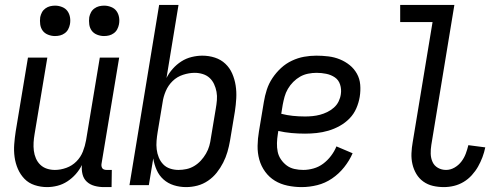

<svg xmlns="http://www.w3.org/2000/svg" viewBox="-20 -755 2040 783"><path d="M172 8Q146 8 121.5 0Q97 -8 80 -25.5Q63 -43 53 -66Q43 -89 39.5 -114.5Q36 -140 38 -166.5Q40 -193 44 -219L94 -520H173L121 -208Q118 -191 117 -174Q116 -157 118 -140.5Q120 -124 126.5 -109Q133 -94 144.5 -83Q156 -72 171.5 -67Q187 -62 204 -62Q227 -62 250.5 -70.5Q274 -79 291.5 -96.5Q309 -114 318 -137Q327 -160 331 -183L387 -520H466L394 -87Q393 -82 394 -77Q395 -72 397.5 -68.5Q400 -65 405 -63.5Q410 -62 415 -62H436L435 8H403Q384 8 365.5 3Q347 -2 334 -14Q321 -26 316.5 -44.5Q312 -63 314 -82Q304 -62 289 -45Q274 -28 255 -15.5Q236 -3 214.5 2.5Q193 8 172 8ZM404 -608Q390 -608 376 -613.5Q362 -619 354 -630Q346 -641 344 -655.5Q342 -670 344 -685Q346 -695 351 -704.5Q356 -714 365 -720.5Q374 -727 384 -729.5Q394 -732 405 -732Q419 -732 433 -726.5Q447 -721 455 -710Q463 -699 465.5 -684.5Q468 -670 465 -655Q463 -645 458 -635.5Q453 -626 444 -619.5Q435 -613 425 -610.5Q415 -608 404 -608ZM204 -608Q190 -608 176 -613.5Q162 -619 154 -630Q146 -641 144 -655.5Q142 -670 144 -685Q146 -695 151 -704.5Q156 -714 165 -720.5Q174 -727 184 -729.5Q194 -732 205 -732Q219 -732 233 -726.5Q247 -721 255 -710Q263 -699 265.5 -684.5Q268 -670 265 -655Q263 -645 258 -635.5Q253 -626 244 -619.5Q235 -613 225 -610.5Q215 -608 204 -608Z M739 8Q713 8 689 0.5Q665 -7 647 -23Q629 -39 619 -61.5Q609 -84 605 -109L587 0H508L629 -735H708L659 -437Q669 -457 684.5 -474.5Q700 -492 719.5 -504.5Q739 -517 761.5 -522.5Q784 -528 805 -528Q832 -528 856.5 -520Q881 -512 899 -495Q917 -478 927 -455Q937 -432 941 -406.5Q945 -381 943.5 -354Q942 -327 938 -301L918 -181Q914 -158 907.5 -135.5Q901 -113 890 -91.5Q879 -70 864 -51Q849 -32 828.5 -18Q808 -4 785 2Q762 8 739 8ZM708 -62Q724 -62 740.5 -65.5Q757 -69 772 -78Q787 -87 799 -100Q811 -113 820 -128.5Q829 -144 833.5 -160Q838 -176 840 -192L860 -312Q863 -329 864.5 -346.5Q866 -364 863 -380.5Q860 -397 853 -412Q846 -427 834.5 -437.5Q823 -448 807 -453Q791 -458 774 -458Q751 -458 726.5 -450Q702 -442 684 -424.5Q666 -407 656 -383.5Q646 -360 643 -337L623 -217Q620 -199 618.5 -181Q617 -163 619 -146Q621 -129 627.5 -113Q634 -97 645.5 -85Q657 -73 673.5 -67.5Q690 -62 708 -62Z M1210 8Q1181 8 1152.5 2Q1124 -4 1101 -18Q1078 -32 1061.5 -54.5Q1045 -77 1037.5 -104Q1030 -131 1030.5 -160.5Q1031 -190 1036 -219L1056 -339Q1060 -364 1068 -389Q1076 -414 1091 -436.5Q1106 -459 1126 -477.5Q1146 -496 1170.5 -507.5Q1195 -519 1220 -523.5Q1245 -528 1270 -528Q1295 -528 1319.5 -525Q1344 -522 1366 -513Q1388 -504 1406 -489.5Q1424 -475 1435.5 -454.5Q1447 -434 1449 -409.5Q1451 -385 1447 -360Q1443 -336 1433 -313Q1423 -290 1405.5 -272Q1388 -254 1365.5 -241.5Q1343 -229 1319 -222Q1295 -215 1271 -212.5Q1247 -210 1224 -210Q1196 -210 1168.5 -212.5Q1141 -215 1115 -221L1113 -208Q1110 -190 1109.5 -171.5Q1109 -153 1112.5 -136Q1116 -119 1126 -104.5Q1136 -90 1149.5 -80Q1163 -70 1180.5 -66Q1198 -62 1217 -62Q1237 -62 1258.5 -68Q1280 -74 1298 -87.5Q1316 -101 1330 -119.5Q1344 -138 1352 -158L1418 -130Q1405 -100 1383.5 -73Q1362 -46 1334 -27Q1306 -8 1274 0Q1242 8 1210 8ZM1224 -280Q1239 -280 1254.5 -281.5Q1270 -283 1285 -287Q1300 -291 1314.5 -298Q1329 -305 1341.5 -316Q1354 -327 1361 -341.5Q1368 -356 1370 -371Q1373 -391 1367 -410Q1361 -429 1345.5 -439.5Q1330 -450 1310.5 -454Q1291 -458 1271 -458Q1254 -458 1236.5 -454.5Q1219 -451 1204 -442.5Q1189 -434 1176 -421Q1163 -408 1154 -392.5Q1145 -377 1140.5 -360.5Q1136 -344 1133 -328L1127 -291Q1150 -285 1174.5 -282.5Q1199 -280 1224 -280Z M1790 8Q1767 8 1745.5 3Q1724 -2 1706.5 -14.5Q1689 -27 1678 -45.5Q1667 -64 1662 -85.5Q1657 -107 1658 -130Q1659 -153 1663 -175L1744 -665H1612V-735H1833L1739 -164Q1736 -146 1736.5 -128Q1737 -110 1744 -94.5Q1751 -79 1766 -70.5Q1781 -62 1799 -62Q1817 -62 1833.5 -71.5Q1850 -81 1861.5 -96Q1873 -111 1879.5 -128.5Q1886 -146 1890 -163L1959 -154Q1955 -134 1947.5 -114Q1940 -94 1929.5 -75.5Q1919 -57 1904 -40.5Q1889 -24 1870.5 -13Q1852 -2 1831.5 3Q1811 8 1790 8Z"/></svg>

Font: Iosevka
Style: Italic
Weight: 400
Italic angle: -9°
Monospace: yes
Designer: Belleve Invis
Foundry: Belleve Invis
Version: Version 32.5.0; ttfautohint (v1.8.4)